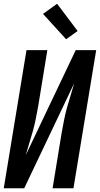

<svg xmlns="http://www.w3.org/2000/svg" viewBox="-24 -1002 532 1022"><path d="M-4 0 117 -735H228L180 -441Q174 -408 167.5 -374.5Q161 -341 152 -308Q143 -275 132.5 -242Q122 -209 113 -176L379 -735H488L367 0H256L304 -294Q310 -327 316.5 -360.5Q323 -394 332 -427Q341 -460 351.5 -493Q362 -526 371 -559L105 0ZM328 -793 205 -928 280 -982 389 -837Z"/></svg>

Font: Iosevka QP
Style: Bold Italic
Weight: 700
Italic angle: -9°
Designer: Belleve Invis
Foundry: Belleve Invis
Version: Version 20.0.0; ttfautohint (v1.8.4)